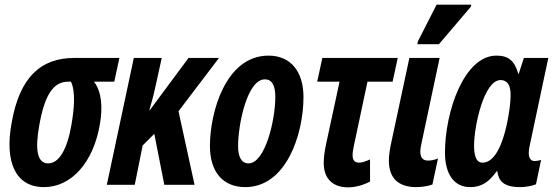

<svg xmlns="http://www.w3.org/2000/svg" viewBox="-20 -794 2381 825"><path d="M169 10C287 10 381 -96 409 -259C422 -332 417 -400 384 -443H471L493 -545H299C156 -545 64 -463 30 -266C-1 -99 46 10 169 10ZM187 -92C141 -92 129 -148 149 -257C171 -381 207 -443 272 -443H285C306 -399 298 -322 287 -258C269 -153 234 -92 187 -92Z M439 0H559L593 -169L643 -219L686 0H816L747 -316L921 -545H790L624 -321H622C634 -362 643 -397 650 -431L675 -545H555Z M1034 10C1210 10 1284 -217 1284 -377C1284 -488 1228 -555 1134 -555C948 -555 882 -308 882 -167C882 -55 938 10 1034 10ZM1048 -92C1018 -92 1003 -119 1003 -166C1003 -259 1042 -453 1118 -453C1149 -453 1163 -426 1163 -378C1163 -277 1119 -92 1048 -92Z M1476 11C1505 11 1541 2 1570 -14V-109C1555 -102 1536 -95 1523 -95C1504 -95 1495 -107 1495 -126C1495 -139 1497 -151 1500 -165L1559 -443H1667L1689 -545H1365L1343 -443H1439L1382 -179C1375 -148 1371 -118 1371 -94C1371 -27 1409 11 1476 11Z M1773 -604H1866L2003 -765L2005 -774H1856L1776 -617ZM1766 10C1790 10 1814 7 1838 -1L1862 -113C1847 -107 1832 -104 1819 -104C1797 -104 1786 -117 1786 -143C1786 -153 1788 -164 1791 -178L1869 -545H1739L1659 -171C1654 -146 1651 -124 1651 -104C1651 -27 1693 9 1766 10Z M2000 10C2050 10 2082 -13 2114 -58H2117C2122 -19 2141 10 2215 10C2235 10 2264 6 2283 -2L2305 -107C2297 -104 2284 -102 2277 -102C2262 -102 2252 -113 2252 -137C2252 -145 2253 -156 2256 -168L2336 -545H2231L2209 -477H2207C2191 -532 2166 -555 2113 -555C1975 -555 1892 -316 1892 -138C1892 -46 1931 10 2000 10ZM2053 -95C2029 -95 2017 -119 2017 -168C2017 -251 2059 -450 2131 -450C2160 -450 2174 -427 2174 -388C2174 -358 2170 -315 2156 -252C2140 -182 2109 -95 2053 -95Z"/></svg>

Font: Noto Sans ExtraCondensed
Style: Bold Italic
Weight: 700
Width: 2
Italic angle: -12°
Designer: Monotype Design Team
Foundry: Monotype Imaging Inc.
Version: Version 2.013